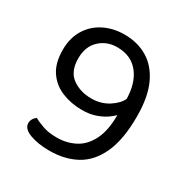

<svg xmlns="http://www.w3.org/2000/svg" viewBox="-149 -743 849 879"><g transform="rotate(30 276.0 -303.5)"><path d="M82 -49Q82 -61 88.5 -72Q95 -83 105 -88Q124 -77 154.5 -66.5Q185 -56 227 -56Q279 -56 322 -78Q365 -100 391 -150.5Q417 -201 417 -284Q408 -274 387.5 -259.5Q367 -245 336 -234Q305 -223 264 -223Q208 -223 159 -242.5Q110 -262 80.5 -305Q51 -348 51 -418Q51 -481 79 -526.5Q107 -572 155 -596Q203 -620 262 -620Q331 -620 384 -588.5Q437 -557 467.5 -491.5Q498 -426 498 -323Q498 -201 464 -127Q430 -53 369.5 -20Q309 13 228 13Q168 13 125 -3Q82 -19 82 -49ZM275 -290Q326 -290 365.5 -315.5Q405 -341 418 -372L417 -361Q417 -450 376.5 -501.5Q336 -553 262 -553Q207 -553 169.5 -517.5Q132 -482 132 -420Q132 -351 174 -320.5Q216 -290 275 -290Z"/></g></svg>

Font: Baloo Bhaijaan 2
Style: Regular
Weight: 400
Designer: Sanskriti Dholi, Noopur Datye and Ek Type
Foundry: Ek Type
Version: Version 1.701